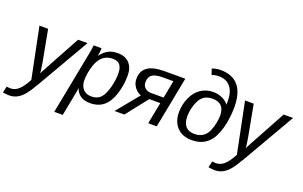

<svg xmlns="http://www.w3.org/2000/svg" viewBox="-160 -1189 2934 1861"><g transform="rotate(20 1307.0 -258.5)"><path d="M7.8 207.5Q-26.4 207.5 -56.6 200.7L-41.5 135.3Q-18.1 139.2 -3.9 139.2Q42.5 139.2 77.9 107.9Q113.3 76.7 147.5 17.1L160.6 -5.9L54.7 -528.3H144L198.7 -236.3Q202.6 -216.8 206.1 -195.1Q209.5 -173.3 212.4 -153.1Q215.3 -132.8 217.3 -117.7Q219.2 -102.5 219.2 -95.7Q221.7 -101.1 224.9 -107.7Q228 -114.3 231.9 -122.1L291.5 -231.9L453.1 -528.3H550.3L244.6 0Q189.9 95.2 157.7 131.8Q125 169.9 88.9 188.7Q52.7 207.5 7.8 207.5Z M770.5 9.8Q710.4 9.8 672.6 -15.6Q634.8 -41 619.1 -86.9H616.7Q616.7 -84.5 615.7 -76.4Q614.7 -68.4 612.8 -55.2Q610.8 -42 598.1 23.7Q585.4 89.4 562.5 207.5H475.1L596.7 -420.4Q599.1 -432.1 601.3 -443.8Q603.5 -455.6 605.5 -467.3Q607.9 -482.9 609.9 -498Q611.8 -513.2 613.8 -528.3H695.3Q695.3 -519.5 693.8 -503.7Q692.4 -487.8 690.4 -472.7Q688.5 -457.5 687 -449.7H689Q724.6 -496.1 764.2 -517.1Q803.7 -538.1 861.8 -538.1Q938.5 -538.1 981.2 -491.9Q1023.9 -445.8 1023.9 -365.2Q1023.9 -265.6 994.1 -173.3Q964.4 -80.6 909.7 -35.4Q855 9.8 770.5 9.8ZM836.4 -470.2Q788.1 -470.2 753.7 -450.4Q719.2 -430.7 695.3 -391.1Q679.7 -364.7 668 -328.1Q656.2 -291.5 650.1 -253.7Q644 -215.8 644 -184.1Q644 -123 675 -89.1Q706.1 -55.2 761.2 -55.2Q821.8 -55.2 856.9 -92.3Q874.5 -110.8 888.4 -141.6Q902.3 -172.4 912.1 -209.2Q921.9 -246.1 927 -283Q932.1 -319.8 932.1 -349.6Q932.1 -409.7 909.2 -439.9Q886.2 -470.2 836.4 -470.2Z M1298.3 -223.6 1122.6 0H1021.5L1210 -230Q1186 -236.3 1164.1 -256.3Q1142.1 -275.4 1127.9 -303.5Q1113.8 -331.5 1113.8 -366.2Q1113.8 -447.8 1170.7 -488Q1227.5 -528.3 1346.2 -528.3H1559.1L1456.5 0H1368.7L1412.1 -223.6ZM1295.9 -284.7H1423.8L1459 -466.3H1349.1Q1272.5 -466.3 1239.7 -442.1Q1207 -418 1207 -365.2Q1207 -329.1 1231.7 -306.9Q1256.3 -284.7 1295.9 -284.7Z M1819.3 9.8Q1722.2 9.8 1667 -48.1Q1611.8 -106 1611.8 -203.6Q1611.8 -280.8 1643.6 -353Q1675.3 -424.3 1731.2 -462.4Q1787.1 -500.5 1860.8 -500.5Q1909.7 -500.5 1952.9 -480.7Q1996.1 -460.9 2019 -428.2L2020.5 -463.9Q2020.5 -559.6 1978 -611.1Q1935.5 -662.6 1856.9 -662.6Q1819.8 -662.6 1786.1 -648.9L1765.6 -709Q1787.1 -717.3 1809.3 -721.2Q1831.5 -725.1 1855.5 -725.1Q1975.1 -725.1 2037.8 -651.4Q2100.6 -577.6 2100.6 -429.7Q2100.6 -394 2096.7 -353.8Q2092.8 -313.5 2085 -267.6Q2073.2 -208.5 2055.7 -162.4Q2038.1 -116.2 2013.7 -82.5Q1979.5 -35.6 1931.4 -12.9Q1883.3 9.8 1819.3 9.8ZM1823.7 -55.2Q1884.3 -55.2 1923.3 -88.4Q1949.2 -110.4 1966.1 -150.4Q1982.9 -190.4 1991 -233.4Q1999 -276.4 1999 -307.1Q1999 -437 1874.5 -437Q1815.4 -437 1779.3 -407.2Q1756.8 -389.2 1740.5 -357.2Q1724.1 -325.2 1714.4 -288.1Q1701.7 -239.7 1701.7 -192.4Q1701.7 -126 1732.4 -90.6Q1763.2 -55.2 1823.7 -55.2Z M2128.4 207.5Q2094.2 207.5 2064 200.7L2079.1 135.3Q2102.5 139.2 2116.7 139.2Q2163.1 139.2 2198.5 107.9Q2233.9 76.7 2268.1 17.1L2281.2 -5.9L2175.3 -528.3H2264.6L2319.3 -236.3Q2323.2 -216.8 2326.7 -195.1Q2330.1 -173.3 2333 -153.1Q2335.9 -132.8 2337.9 -117.7Q2339.8 -102.5 2339.8 -95.7Q2342.3 -101.1 2345.5 -107.7Q2348.6 -114.3 2352.5 -122.1L2412.1 -231.9L2573.7 -528.3H2670.9L2365.2 0Q2310.5 95.2 2278.3 131.8Q2245.6 169.9 2209.5 188.7Q2173.3 207.5 2128.4 207.5Z"/></g></svg>

Font: Arimo
Style: Italic
Weight: 400
Italic angle: -12°
Designer: Steve Matteson
Foundry: Monotype Imaging Inc.
Version: Version 1.33